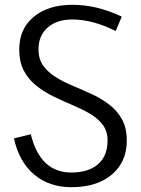

<svg xmlns="http://www.w3.org/2000/svg" viewBox="-20 -764 585 798"><path d="M276 14Q184 14 121.5 -39Q59 -92 38 -189L108 -206Q147 -47 276 -47Q348 -47 387.5 -81.5Q427 -116 427 -180Q427 -219 407 -245.5Q387 -272 354.5 -291Q322 -310 283 -326.5Q244 -343 204.5 -362Q165 -381 132.5 -406.5Q100 -432 80 -468.5Q60 -505 60 -559Q60 -644 120 -694Q180 -744 281 -744Q331 -744 380.5 -732.5Q430 -721 486 -695L461 -635Q365 -683 281 -683Q216 -683 178 -649.5Q140 -616 140 -559Q140 -518 160 -490.5Q180 -463 212.5 -443Q245 -423 284.5 -406.5Q324 -390 363 -372Q402 -354 434.5 -329Q467 -304 487 -268Q507 -232 507 -180Q507 -91 445 -38.5Q383 14 276 14Z"/></svg>

Font: Fauna One
Style: Regular
Weight: 400
Designer: Eduardo Rodriguez Tunni
Foundry: Eduardo Rodriguez Tunni
Version: Version 2.001; ttfautohint (v1.8.4.7-5d5b);gftools[0.9.23]